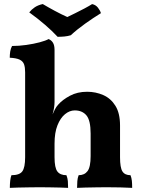

<svg xmlns="http://www.w3.org/2000/svg" viewBox="-20 -906 692 929"><path d="M560.8 -145.3Q560.8 -94.8 572.4 -76.6Q584 -58.3 611.4 -58.3Q616.5 -45.6 618 -31.2Q619.5 -16.7 619.5 3Q597.5 1.5 562.7 0.8Q528 0 494.9 0Q473.3 0 445.6 0.5Q417.8 1 393.1 1.5Q368.4 2 352.9 3Q352.9 -14.7 354.2 -29.9Q355.4 -45.1 360.5 -58.3Q388.7 -58.3 403.6 -78.1Q418.5 -97.9 418.5 -151V-259.7Q418.5 -323.4 398.3 -347.6Q378 -371.8 341.7 -371.8Q316.8 -371.8 294.4 -353.4Q272.1 -335.1 258 -299.6Q243.9 -264.2 243.9 -211V-145.3Q243.9 -94.2 257.6 -76.3Q271.3 -58.3 301.4 -58.3Q307 -44.1 308.3 -29.9Q309.5 -15.7 309.5 3Q295 2 271.3 1.5Q247.7 1 221.8 0.5Q195.8 0 172.8 0Q150.7 0 122.4 0.5Q94.1 1 68.4 1.5Q42.6 2 27.6 3Q27.6 -15.7 29.4 -31.7Q31.2 -47.7 35.3 -58.3Q74.3 -58.3 87.9 -76.8Q101.6 -95.3 101.6 -145.3V-296.3L243.9 -412.6Q243.9 -400.6 241.6 -385Q239.3 -369.5 234.3 -352.5Q239.9 -365.3 246 -377.3Q252.1 -389.3 261.8 -399.9Q282.4 -423.4 318.4 -442.7Q354.3 -462 401.6 -462Q443.2 -462 479.6 -446Q516.1 -430 538.4 -394.2Q560.8 -358.4 560.8 -299ZM101.6 -556.2Q101.6 -579.7 96.4 -594.7Q91.1 -609.6 75.1 -617.4Q59.1 -625.1 27.2 -626.7Q27.2 -641.9 29.4 -656.6Q31.7 -671.3 38.3 -683.5Q71.5 -683.5 107.1 -688.5Q142.7 -693.5 171.9 -701.3Q201 -709 215.1 -717Q228.3 -711.9 236.1 -699.5Q243.9 -687.1 243.9 -664.5V-537H101.6ZM101.6 -570.8H243.9V-412.6L101.6 -269.8ZM258.8 -727.9Q232.8 -755.9 198.2 -785.8Q163.6 -815.7 121.5 -846.1Q132.8 -860.4 148.3 -870.8Q163.9 -881.3 186.9 -886.4Q212.8 -870.9 244.7 -853.8Q276.7 -836.6 305.7 -823.6Q321.3 -831.1 343.6 -842Q366 -852.9 388.3 -864.8Q410.7 -876.7 425.7 -886.2Q443.1 -882.7 453.9 -868.9Q464.7 -855 468.3 -842.3Q431.7 -819.8 392.1 -791.6Q352.6 -763.4 322.6 -735.5Q307.8 -730.9 291.5 -729.4Q275.2 -727.9 258.8 -727.9Z"/></svg>

Font: Vollkorn
Style: Regular
Weight: 400
Designer: Friedrich Althausen
Foundry: Friedrich Althausen
Version: Version 5.001